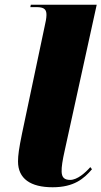

<svg xmlns="http://www.w3.org/2000/svg" viewBox="-20 -780 428 810"><path d="M202 10C292 10 334 -26 368 -66L361 -75C340 -51 306 -21 276 -21C251 -21 241 -32 240 -55C239 -75 244 -105 253 -145L388 -760H110L108 -750H135C173 -750 176 -734 176 -716C176 -704 172 -684 168 -667L73 -217C60 -154 56 -124 56 -99C56 -26 109 10 202 10Z"/></svg>

Font: Noto Serif Display Black
Style: Italic
Weight: 900
Italic angle: -12°
Designer: Monotype Design Team
Foundry: Monotype Imaging Inc.
Version: Version 2.009